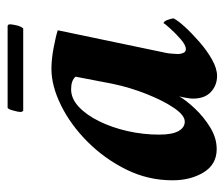

<svg xmlns="http://www.w3.org/2000/svg" viewBox="-64 -532 604 517"><g transform="rotate(-90 238.5 -274.0)"><path d="M420 -514H198Q198 -514 196.5 -516Q195 -518 195 -522Q195 -527 199 -541.5Q203 -556 207 -556H426Q431 -556 431 -549Q431 -545 428.5 -533Q426 -521 420 -514ZM311 -438Q337 -438 368.5 -432Q400 -426 415 -421L354 -129Q353 -126 352 -113.5Q351 -101 351 -97Q351 -90 354 -83Q357 -76 364 -76Q375 -76 391 -90Q407 -104 420 -118.5Q433 -133 434 -136Q439 -136 443 -125Q447 -114 447 -109Q441 -97 423.5 -78Q406 -59 383 -39Q360 -19 336 -5.5Q312 8 292 8Q267 8 249 -8.5Q231 -25 231 -57Q231 -60 231.5 -65Q232 -70 233 -75Q234 -81 235 -86Q236 -91 237 -94Q227 -76 204.5 -52Q182 -28 153.5 -10.5Q125 7 95 7Q54 7 32.5 -28Q11 -63 11 -112Q11 -178 40 -236.5Q69 -295 114.5 -340.5Q160 -386 212.5 -412Q265 -438 311 -438ZM256 -385Q231 -385 209 -364.5Q187 -344 170 -309.5Q153 -275 143.5 -233Q134 -191 134 -148Q134 -113 143.5 -96Q153 -79 169 -79Q186 -79 205.5 -107.5Q225 -136 243 -181Q261 -226 271 -274L290 -373Q280 -385 256 -385Z"/></g></svg>

Font: Amiri
Style: Bold Italic
Weight: 700
Italic angle: 10°
Designer: Khaled Hosny
Version: Version 0.113